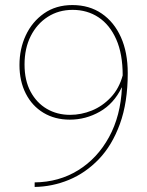

<svg xmlns="http://www.w3.org/2000/svg" viewBox="-20 -728 581 759"><path d="M266 -708Q333 -708 382 -674.5Q431 -641 458 -581Q485 -521 485 -439Q485 -323 454 -238Q423 -153 370.5 -98.5Q318 -44 252.5 -17Q187 10 117 11V-7Q213 -8 289 -55Q365 -102 411 -186Q457 -270 462 -382H461Q430 -318 374.5 -286.5Q319 -255 256 -255Q197 -255 152 -282Q107 -309 82 -358Q57 -407 57 -471Q57 -535 82 -588.5Q107 -642 154 -675Q201 -708 266 -708ZM267 -689Q212 -689 169 -661.5Q126 -634 101.5 -585.5Q77 -537 77 -473Q77 -410 101 -365.5Q125 -321 165.5 -297.5Q206 -274 257 -274Q301 -274 343 -291Q385 -308 418 -343Q451 -378 465 -430Q465 -515 439.5 -572.5Q414 -630 369.5 -659.5Q325 -689 267 -689Z"/></svg>

Font: Murecho Thin
Style: Regular
Weight: 100
Designer: Neil Summerour
Foundry: Positype
Version: Version 1.010